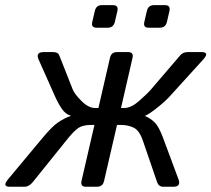

<svg xmlns="http://www.w3.org/2000/svg" viewBox="-51 -711 805 731"><path d="M-14.2 0Q-43.9 0 -20 -28.8L112.3 -187.5Q147 -229 169.2 -244.4Q191.4 -259.8 217.8 -269.5L218.3 -270.5Q198.2 -276.4 184.3 -296.9Q170.4 -317.4 158.2 -344.7L96.2 -483.9Q83.5 -512.7 115.2 -512.7H151.9Q169.9 -512.7 174.8 -500L225.6 -371.1Q232.4 -353.5 259 -326.7Q285.6 -299.8 311.5 -299.8H323.7L367.7 -490.7Q372.6 -512.7 394.5 -512.7H436.5Q458.5 -512.7 453.6 -490.7L409.7 -299.8H421.9Q447.8 -299.8 477.8 -325.9Q507.8 -352.1 524.4 -371.1L634.8 -500Q645.5 -512.7 663.6 -512.7H715.8Q748.5 -512.7 722.2 -483.9L595.7 -344.7Q575.7 -322.8 544.7 -298.6Q513.7 -274.4 501.5 -270.5L501 -269.5Q523.4 -259.8 538.8 -243.9Q554.2 -228 569.3 -187.5L628.4 -28.8Q639.2 0 608.9 0H570.3Q553.2 0 546.9 -18.1L493.2 -174.8Q480 -213.9 458.7 -224.6Q437.5 -235.4 407.2 -235.4H394.5L345.2 -22Q340.3 0 318.4 0H276.4Q254.4 0 259.3 -22L308.6 -235.4H295.9Q265.6 -235.4 248.5 -224.6Q231.4 -213.9 200.2 -174.8L74.2 -18.1Q59.6 0 42 0ZM316.9 -605.5Q294.9 -605.5 300.3 -627.4L310.1 -669.4Q314.9 -691.4 336.9 -691.4H378.9Q400.9 -691.4 396 -669.4L386.2 -627.4Q380.9 -605.5 358.9 -605.5ZM515.1 -605.5Q493.2 -605.5 498.5 -627.4L508.3 -669.4Q513.2 -691.4 535.2 -691.4H577.1Q599.1 -691.4 594.2 -669.4L584.5 -627.4Q579.1 -605.5 557.1 -605.5Z"/></svg>

Font: Istok Web
Style: Italic
Weight: 400
Italic angle: -13°
Designer: Andrey V. Panov
Foundry: Andrey V. Panov
Version: Version 1.0.2g